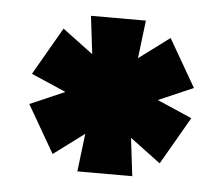

<svg xmlns="http://www.w3.org/2000/svg" viewBox="-36 -774 485 418"><g transform="rotate(5 207.0 -565.0)"><path d="M324 -702 384 -598 308 -565 384 -532 324 -428 257 -478 267 -395H147L157 -478L90 -428L30 -532L106 -565L30 -598L90 -702L157 -652L147 -735H267L257 -652Z"/></g></svg>

Font: Akshar
Style: Bold
Weight: 700
Designer: Tall Chai
Foundry: Tall Chai
Version: Version 1.000